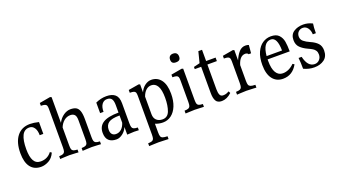

<svg xmlns="http://www.w3.org/2000/svg" viewBox="-66 -1258 3642 2057"><g transform="rotate(-20 1754.5 -229.5)"><path d="M341 -447V-312H300Q300 -366 279 -397Q258 -428 222 -428Q165 -428 139 -374.5Q113 -321 113 -220Q113 -132 138 -88Q163 -44 216 -44Q294 -44 340 -105L358 -93Q333 -36 288 -12Q243 12 201 12Q122 12 80.5 -42.5Q39 -97 39 -201Q39 -323 92 -392Q145 -461 242 -461Q285 -461 341 -447Z M884 -29V3L853 1Q805 -2 780 -2Q756 -2 708 1L675 3V-29Q706 -30 720.5 -36.5Q735 -43 740 -58Q745 -73 745 -104V-321Q745 -366 728.5 -384Q712 -402 680 -402Q641 -402 609 -376.5Q577 -351 559 -306V-104Q559 -72 563.5 -57.5Q568 -43 582.5 -36.5Q597 -30 628 -29V3L597 1Q549 -2 524 -2Q500 -2 452 1L419 3V-29Q451 -30 465 -36.5Q479 -43 484 -57.5Q489 -72 489 -104V-543Q489 -569 484 -581Q479 -593 464.5 -598Q450 -603 419 -604V-636L543 -658L559 -652V-359Q584 -407 623.5 -434Q663 -461 703 -461Q743 -461 766.5 -448Q790 -435 802 -402Q814 -369 814 -308V-104Q814 -73 819 -58Q824 -43 838.5 -36.5Q853 -30 884 -29Z M1316 -30V1Q1297 -1 1263 -1Q1239 -1 1183 3V-84Q1165 -41 1129.5 -14.5Q1094 12 1060 12Q1003 12 972.5 -16.5Q942 -45 942 -104Q942 -179 999 -215Q1056 -251 1176 -251V-337Q1176 -385 1160.5 -407Q1145 -429 1108 -429Q1072 -429 1050 -399Q1028 -369 1028 -313H989V-433Q1050 -461 1112 -461Q1177 -461 1211.5 -431Q1246 -401 1246 -332V-105Q1246 -73 1251 -58.5Q1256 -44 1270 -37.5Q1284 -31 1316 -30ZM1176 -135V-218Q1085 -218 1049.5 -191.5Q1014 -165 1014 -113Q1014 -79 1030 -61.5Q1046 -44 1074 -44Q1109 -44 1135.5 -67.5Q1162 -91 1176 -135Z M1775 -249Q1775 -169 1751 -110Q1727 -51 1685 -19.5Q1643 12 1589 12Q1545 12 1502 -5V93Q1502 124 1507.5 139Q1513 154 1529.5 160Q1546 166 1583 167V199Q1541 197 1530 197Q1480 195 1470 195Q1459 195 1411 197L1362 199V167Q1393 166 1407.5 160Q1422 154 1427 139Q1432 124 1432 93V-349Q1432 -375 1427 -387Q1422 -399 1407.5 -404Q1393 -409 1362 -409V-441L1481 -461L1497 -456V-365Q1516 -409 1551 -435Q1586 -461 1624 -461Q1693 -461 1734 -407Q1775 -353 1775 -249ZM1700 -229Q1700 -320 1675 -363Q1650 -406 1605 -406Q1571 -406 1544.5 -382.5Q1518 -359 1502 -314V-114Q1502 -69 1528 -45Q1554 -21 1596 -21Q1655 -21 1677.5 -81Q1700 -141 1700 -229Z M1848 -28Q1880 -29 1894 -35.5Q1908 -42 1913 -56.5Q1918 -71 1918 -102V-349Q1918 -375 1913 -387Q1908 -399 1893.5 -404Q1879 -409 1848 -409V-439L1972 -461L1988 -456V-102Q1988 -71 1992.5 -56.5Q1997 -42 2011.5 -35.5Q2026 -29 2057 -28V4Q2019 2 2009 2Q1963 0 1954 0Q1944 0 1898 2Q1888 2 1848 4ZM1992 -594Q1992 -569 1979.5 -557.5Q1967 -546 1940 -546Q1914 -546 1901.5 -557.5Q1889 -569 1889 -594Q1889 -618 1902 -631.5Q1915 -645 1940 -645Q1966 -645 1979 -631.5Q1992 -618 1992 -594Z M2373 -39Q2319 12 2260 12Q2212 12 2194 -20Q2176 -52 2176 -109V-409H2103V-434L2173 -451L2205 -577H2247V-449H2355V-409H2247V-126Q2247 -87 2257 -64Q2267 -41 2294 -41Q2314 -41 2328 -45.5Q2342 -50 2362 -61Z M2736 -454Q2733 -421 2731 -395.5Q2729 -370 2728 -362H2699Q2698 -369 2688.5 -374Q2679 -379 2667 -379Q2603 -379 2575 -283V-104Q2575 -72 2580.5 -57.5Q2586 -43 2602.5 -36.5Q2619 -30 2656 -29V3L2623 1Q2569 -2 2542 -2Q2516 -2 2466 1L2435 3V-29Q2467 -30 2481 -36.5Q2495 -43 2500 -57.5Q2505 -72 2505 -104V-349Q2505 -375 2500 -387Q2495 -399 2480.5 -404Q2466 -409 2435 -409V-440L2555 -461L2571 -456V-338Q2594 -393 2624.5 -427Q2655 -461 2698 -461Q2721 -461 2736 -454Z M3125 -92Q3068 12 2959 12Q2884 12 2841 -43.5Q2798 -99 2798 -202Q2798 -288 2824 -346Q2850 -404 2893 -432.5Q2936 -461 2988 -461Q3049 -461 3078.5 -429.5Q3108 -398 3116 -352.5Q3124 -307 3124 -240H2872V-220Q2872 -134 2899 -89Q2926 -44 2976 -44Q3046 -44 3106 -104ZM2874 -277H3050Q3048 -429 2976 -429Q2888 -429 2874 -277Z M3461 -435Q3454 -395 3454 -327H3419Q3418 -370 3396.5 -399.5Q3375 -429 3341 -429Q3310 -429 3289.5 -408.5Q3269 -388 3269 -355Q3269 -321 3295.5 -299Q3322 -277 3366 -258Q3417 -236 3445.5 -205.5Q3474 -175 3474 -124Q3474 -55 3428.5 -21.5Q3383 12 3315 12Q3254 12 3195 -16Q3195 -91 3189 -141H3224Q3252 -20 3331 -20Q3363 -20 3385 -43.5Q3407 -67 3407 -102Q3407 -129 3395.5 -146.5Q3384 -164 3366 -175Q3348 -186 3313 -202Q3265 -224 3234 -255Q3203 -286 3203 -339Q3203 -402 3248 -431.5Q3293 -461 3356 -461Q3411 -461 3461 -435Z"/></g></svg>

Font: Gupter
Style: Regular
Weight: 400
Designer: Octavio Pardo
Version: Version 1.000